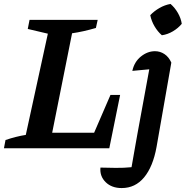

<svg xmlns="http://www.w3.org/2000/svg" viewBox="-41 -753 943 975"><path d="M520 -271H569L514 0H-21L-13 -42Q40 -60 90 -68L202 -582L100 -606L109 -652H455L446 -611Q381 -592 325 -584L224 -79H437ZM829 -435 754 -7Q736 93 691 147.5Q646 202 577 202Q526 202 495.5 172Q465 142 469 98Q505 99 546.5 99.5Q588 100 627 96Q636 47 642.5 7.5Q649 -32 657 -74L717 -401Q694 -399 673 -397Q652 -395 631 -393Q641 -439 674.5 -466Q708 -493 746 -493Q772 -493 794 -478.5Q816 -464 829 -435ZM825 -733Q847 -714 862.5 -687Q878 -660 882 -632Q864 -610 837 -594Q810 -578 781 -574Q760 -592 744 -619Q728 -646 722 -676Q742 -697 769 -712.5Q796 -728 825 -733Z"/></svg>

Font: Piazzolla SC SemiBold
Style: Italic
Weight: 600
Italic angle: -11.3°
Designer: Juan Pablo del Peral
Foundry: Huerta Tipografica
Version: Version 1.330